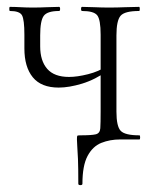

<svg xmlns="http://www.w3.org/2000/svg" viewBox="-20 -406 458 559"><path d="M208 129Q208 81 207 57Q206 33 205 21Q204 9 204 0Q204 -9 205 -10.5Q206 -12 213 -12Q247 -12 259 -15Q271 -18 272 -32.5Q273 -47 273 -81V-305Q273 -349 263 -361.5Q253 -374 219 -374Q216 -374 216 -380Q216 -386 219 -386Q235 -386 255.5 -385Q276 -384 297 -384Q321 -384 344 -385Q367 -386 385 -386Q387 -386 387 -380Q387 -374 385 -374Q343 -374 331 -360Q319 -346 319 -303V-81Q319 -38 331.5 -25Q344 -12 386 -12Q388 -12 388 -6Q388 0 386 0H330Q300 0 275 10Q250 20 235 48Q220 76 220 129Q220 133 214 133Q208 133 208 129ZM151 -151Q100 -151 75.5 -181Q51 -211 51 -265V-305Q51 -349 44 -361.5Q37 -374 9 -374Q7 -374 7 -380Q7 -386 9 -386Q23 -386 40 -385Q57 -384 76 -384Q96 -384 116.5 -385Q137 -386 152 -386Q155 -386 155 -380Q155 -374 152 -374Q118 -374 107.5 -360Q97 -346 97 -303Q97 -294 97 -286.5Q97 -279 97 -271Q97 -229 117.5 -205.5Q138 -182 181 -182Q205 -182 236.5 -190Q268 -198 290 -213L295 -201Q257 -174 219 -162.5Q181 -151 151 -151Z"/></svg>

Font: Cormorant Light
Style: Regular
Weight: 300
Designer: Christian Thalmann (Catharsis Fonts)
Foundry: Catharsis Fonts
Version: Version 4.000